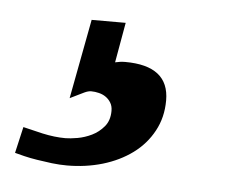

<svg xmlns="http://www.w3.org/2000/svg" viewBox="-88 -34 357 291"><g transform="rotate(5 90.5 111.5)"><path d="M164.1 111.8Q164.1 137.7 152.8 158.4Q141.6 179.2 122.1 193.6Q102.5 208 76.9 215.6Q51.3 223.1 22.9 223.1Q11.7 223.1 -0.2 221.7Q-12.2 220.2 -22.9 218.5Q-33.7 216.8 -42.7 214.6Q-51.8 212.4 -57.1 210.9L-47.9 170.9Q-36.6 173.8 -18.1 178Q0.5 182.1 17.1 182.1Q23.9 182.1 35.2 180.2Q46.4 178.2 56.9 173.1Q67.4 168 75.2 158.7Q83 149.4 83 134.8Q83 127.4 79.8 122.3Q76.7 117.2 72 114Q67.4 110.8 61.5 109.4Q55.7 107.9 49.8 107.9Q45.4 107.9 39.6 110.6Q33.7 113.3 18.1 121.1L41 0H92.8L82 61Q85.9 60.1 89.6 59.6Q93.3 59.1 97.2 59.1Q164.1 59.1 164.1 111.8Z"/></g></svg>

Font: Charis SIL
Style: Italic
Weight: 400
Italic angle: -11°
Foundry: SIL International
Version: Version 4.112